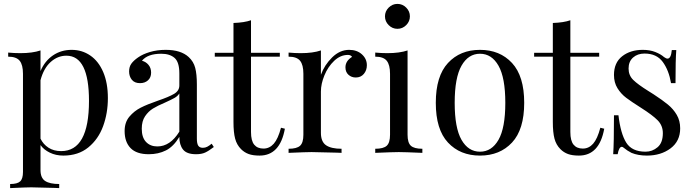

<svg xmlns="http://www.w3.org/2000/svg" viewBox="-20 -785 3560 986"><path d="M534 -281Q534 -204 509.5 -137Q485 -70 433.5 -28Q382 14 305 14Q267 14 236 -1Q205 -16 188 -40V88Q188 129 212 144.5Q236 160 284 160V181L261 180Q168 177 140 177Q116 177 32 181V160Q69 160 83.5 146.5Q98 133 98 98V-406Q98 -452 81 -473Q64 -494 22 -494V-515Q53 -512 84 -512Q147 -512 188 -526V-420Q210 -472 252 -500.5Q294 -529 348 -529Q401 -529 443.5 -500Q486 -471 510 -415Q534 -359 534 -281ZM437 -267Q437 -499 321 -499Q276 -499 240 -466.5Q204 -434 188 -373V-73Q202 -44 229 -26.5Q256 -9 294 -9Q437 -9 437 -267Z M620 -112Q620 -157 644.5 -186Q669 -215 702.5 -232Q736 -249 791 -268Q847 -287 874 -303Q901 -319 901 -346V-408Q901 -466 876.5 -487.5Q852 -509 808 -509Q738 -509 709 -473Q729 -468 742.5 -452Q756 -436 756 -412Q756 -387 740 -372.5Q724 -358 699 -358Q671 -358 657 -375.5Q643 -393 643 -418Q643 -442 654.5 -458Q666 -474 689 -490Q713 -507 750 -518Q787 -529 831 -529Q909 -529 949 -492Q974 -469 982.5 -436.5Q991 -404 991 -351V-73Q991 -48 998 -37Q1005 -26 1022 -26Q1034 -26 1044.5 -31.5Q1055 -37 1067 -47L1078 -30Q1052 -10 1033.5 -1.5Q1015 7 987 7Q939 7 920 -17Q901 -41 901 -82Q871 -32 832 -12.5Q793 7 744 7Q681 7 650.5 -24.5Q620 -56 620 -112ZM901 -109V-305Q892 -291 876 -282Q860 -273 827 -258Q789 -242 765.5 -227.5Q742 -213 725 -188Q708 -163 708 -124Q708 -79 730 -56Q752 -33 788 -33Q854 -33 901 -109Z M1269 -514H1417V-494H1269V-107Q1269 -62 1285.5 -42Q1302 -22 1333 -22Q1364 -22 1386 -47Q1408 -72 1423 -129L1443 -124Q1418 14 1313 14Q1279 14 1257 6Q1235 -2 1218 -19Q1196 -41 1187.5 -73Q1179 -105 1179 -159V-494H1083V-514H1179V-667Q1235 -669 1269 -681Z M1864 -450Q1864 -424 1848.5 -405.5Q1833 -387 1807 -387Q1785 -387 1769.5 -401Q1754 -415 1754 -439Q1754 -472 1788 -493Q1781 -503 1767 -503Q1728 -503 1696 -472.5Q1664 -442 1646 -398Q1628 -354 1628 -315V-103Q1628 -57 1654.5 -39Q1681 -21 1734 -21V0L1710 -1Q1608 -4 1580 -4Q1554 -4 1462 0V-21Q1504 -21 1521 -36.5Q1538 -52 1538 -93V-406Q1538 -452 1521 -473Q1504 -494 1462 -494V-515Q1494 -512 1524 -512Q1587 -512 1628 -526V-401Q1646 -451 1685.5 -490Q1725 -529 1773 -529Q1813 -529 1838.5 -506Q1864 -483 1864 -450Z M2085 -701Q2085 -675 2066 -656Q2047 -637 2021 -637Q1995 -637 1976 -656Q1957 -675 1957 -701Q1957 -727 1976 -746Q1995 -765 2021 -765Q2047 -765 2066 -746Q2085 -727 2085 -701ZM2073 -93Q2073 -52 2090 -36.5Q2107 -21 2149 -21V0Q2057 -4 2028 -4Q1999 -4 1907 0V-21Q1949 -21 1966 -36.5Q1983 -52 1983 -93V-406Q1983 -452 1966 -473Q1949 -494 1907 -494V-515Q1939 -512 1969 -512Q2032 -512 2073 -526Z M2672 -257Q2672 -120 2609.5 -53Q2547 14 2445 14Q2343 14 2280.5 -53Q2218 -120 2218 -257Q2218 -394 2280.5 -461.5Q2343 -529 2445 -529Q2547 -529 2609.5 -461.5Q2672 -394 2672 -257ZM2315 -257Q2315 -128 2350 -67Q2385 -6 2445 -6Q2505 -6 2540 -67Q2575 -128 2575 -257Q2575 -386 2540 -447.5Q2505 -509 2445 -509Q2385 -509 2350 -447.5Q2315 -386 2315 -257Z M2909 -514H3057V-494H2909V-107Q2909 -62 2925.5 -42Q2942 -22 2973 -22Q3004 -22 3026 -47Q3048 -72 3063 -129L3083 -124Q3058 14 2953 14Q2919 14 2897 6Q2875 -2 2858 -19Q2836 -41 2827.5 -73Q2819 -105 2819 -159V-494H2723V-514H2819V-667Q2875 -669 2909 -681Z M3390 -492Q3401 -484 3408 -484Q3426 -484 3430 -528H3453Q3449 -479 3449 -358H3426Q3415 -424 3383.5 -467Q3352 -510 3290 -510Q3254 -510 3231 -489.5Q3208 -469 3208 -433Q3208 -398 3232 -374.5Q3256 -351 3309 -318Q3318 -313 3336 -301Q3382 -271 3410 -248Q3438 -225 3455.5 -195Q3473 -165 3473 -126Q3473 -60 3423.5 -23Q3374 14 3302 14Q3257 14 3223 0Q3201 -11 3182 -27Q3178 -31 3173 -31Q3166 -31 3160.5 -21Q3155 -11 3152 7H3129Q3133 -50 3133 -193H3156Q3167 -99 3196 -52.5Q3225 -6 3295 -6Q3330 -6 3357 -29Q3384 -52 3384 -101Q3384 -140 3357.5 -167Q3331 -194 3271 -232Q3222 -263 3195.5 -283Q3169 -303 3151 -332Q3133 -361 3133 -400Q3133 -463 3175 -496Q3217 -529 3281 -529Q3317 -529 3345 -518Q3373 -507 3390 -492Z"/></svg>

Font: Myanmar April Display
Style: Regular
Weight: 400
Designer: Khon Soe Zaw Thu
Foundry: Myanmar OS
Version: Version 2.50 April 12, 2019